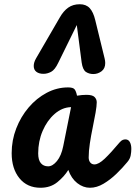

<svg xmlns="http://www.w3.org/2000/svg" viewBox="-20 -880 639 905"><path d="M171 5Q108 5 71.5 -40Q35 -85 35 -158Q35 -219 56.5 -274.5Q78 -330 115 -373.5Q152 -417 200 -442.5Q248 -468 301 -468Q325 -468 332 -458.5Q339 -449 343 -429Q355 -431 366 -432Q377 -433 387 -433Q416 -433 426 -422.5Q436 -412 436 -398Q436 -381 430.5 -349Q425 -317 417 -279Q409 -241 403.5 -204Q398 -167 398 -138Q398 -123 405.5 -114Q413 -105 425 -105Q445 -105 473.5 -132Q502 -159 544 -209Q552 -218 558.5 -220.5Q565 -223 571 -223Q585 -223 592 -210.5Q599 -198 599 -178Q599 -164 596 -147.5Q593 -131 580 -116Q558 -89 529 -61Q500 -33 468 -14Q436 5 404 5Q372 5 344 -17Q316 -39 302 -79Q283 -48 250.5 -21.5Q218 5 171 5ZM207 -96Q228 -96 248.5 -121Q269 -146 278 -191L315 -375Q273 -374 237.5 -343Q202 -312 181 -263Q160 -214 160 -157Q160 -126 172.5 -111Q185 -96 207 -96ZM420 -531Q400 -531 385 -541Q370 -551 365 -585L342 -762L255 -585Q239 -551 221 -541.5Q203 -532 185 -532Q164 -532 151.5 -541.5Q139 -551 139 -569Q139 -586 150 -605L262 -798Q279 -828 301.5 -844Q324 -860 356 -860Q386 -860 403 -841.5Q420 -823 429 -785L473 -605Q476 -593 476 -583Q476 -557 458.5 -544Q441 -531 420 -531Z"/></svg>

Font: Pacifico
Style: Regular
Weight: 400
Designer: Vernon Adams
Foundry: Vernon Adams
Version: Version 3.010; ttfautohint (v1.8.4.7-5d5b)